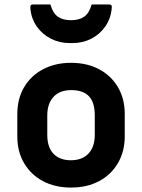

<svg xmlns="http://www.w3.org/2000/svg" viewBox="-20 -833 640 865"><path d="M300 -550Q372 -550 426.5 -521Q481 -492 511.5 -440Q542 -388 542 -320V-219Q542 -151 511.5 -98.5Q481 -46 426.5 -17Q372 12 300 12Q228 12 173.5 -17Q119 -46 88.5 -98Q58 -150 58 -218V-319Q58 -388 88.5 -440Q119 -492 174 -521Q229 -550 300 -550ZM301 -427Q249 -427 221 -396.5Q193 -366 193 -313V-225Q193 -168 223 -138Q252 -111 299 -111Q351 -111 379 -141.5Q407 -172 407 -225V-313Q407 -374 379 -401Q353 -427 301 -427ZM300 -742Q337 -742 359.5 -758Q382 -774 393 -813H469Q479 -813 482 -809Q485 -805 483 -791Q478 -747 453.5 -712.5Q429 -678 391 -658.5Q353 -639 307 -639H293Q248 -639 209.5 -658.5Q171 -678 146.5 -712.5Q122 -747 117 -791Q116 -805 118.5 -809Q121 -813 131 -813H207Q218 -774 240.5 -758Q263 -742 300 -742Z"/></svg>

Font: Recursive Mn Lnr St
Style: Bold
Weight: 700
Monospace: yes
Version: Version 1.079;hotconv 1.0.112;makeotfexe 2.5.65598; ttfautoh